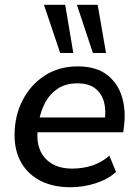

<svg xmlns="http://www.w3.org/2000/svg" viewBox="-20 -775 577 804"><path d="M275 9Q203 9 150.5 -17.5Q98 -44 69.5 -93Q41 -142 41 -209Q41 -289 74 -354Q107 -419 166.5 -458Q226 -497 305 -497Q383 -497 428.5 -461.5Q474 -426 491 -368.5Q508 -311 499 -245L496 -221H121L129 -283H436L418 -269Q425 -313 415.5 -348Q406 -383 379 -404.5Q352 -426 304 -426Q255 -426 221.5 -403.5Q188 -381 169.5 -346Q151 -311 144 -272L140 -245Q131 -191 145.5 -152Q160 -113 195 -91Q230 -69 282 -69Q327 -69 366.5 -82Q406 -95 438 -123L466 -55Q432 -24 380.5 -7.5Q329 9 275 9ZM369 -553 302 -755H389L424 -553ZM232 -553 164 -755H253L287 -553Z"/></svg>

Font: Nunito Sans 12pt ExtraLight 12pt SemiBold
Style: Italic
Weight: 600
Italic angle: -9°
Version: Version 3.101;gftools[0.9.27]